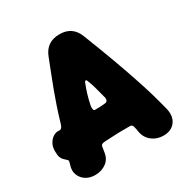

<svg xmlns="http://www.w3.org/2000/svg" viewBox="-164 -821 936 973"><g transform="rotate(-30 304.0 -334.5)"><path d="M117 20Q86 20 63.5 5.5Q41 -9 31.5 -33.5Q22 -58 32 -88Q33 -91 34.5 -97Q36 -103 37 -106Q37 -112 35 -114Q34 -115 32.5 -117Q31 -119 29 -120Q22 -127 15.5 -133Q9 -139 4.5 -150.5Q0 -162 0 -186V-188Q0 -212 10 -230Q20 -248 34.5 -257.5Q49 -267 61 -267H74Q87 -267 94 -290Q109 -341 122.5 -381Q136 -421 149.5 -457.5Q163 -494 178.5 -533Q194 -572 212 -619Q239 -689 316 -689Q391 -689 418 -619Q454 -528 486 -441Q518 -354 546.5 -267.5Q575 -181 598 -89Q609 -41 586 -10.5Q563 20 518 20Q477 20 447.5 -4.5Q418 -29 414 -74Q413 -78 412 -82Q411 -86 409 -95Q405 -107 393 -107Q366 -107 349.5 -107Q333 -107 319.5 -106.5Q306 -106 289.5 -105Q273 -104 245 -103Q237 -103 229 -100Q221 -97 219 -87Q218 -79 217.5 -75.5Q217 -72 215 -61Q211 -22 183.5 -1Q156 20 117 20ZM281 -267Q297 -267 311.5 -267.5Q326 -268 342 -270Q352 -272 355 -279.5Q358 -287 356 -295Q347 -328 339.5 -357.5Q332 -387 321 -413Q320 -418 315.5 -419.5Q311 -421 307 -413Q295 -383 287 -356.5Q279 -330 272 -296Q270 -284 272 -275.5Q274 -267 281 -267Z"/></g></svg>

Font: Winky Sans ExtraBold
Style: Regular
Weight: 800
Designer: Simon Atzbach
Foundry: typofactur
Version: Version 1.205